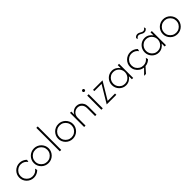

<svg xmlns="http://www.w3.org/2000/svg" viewBox="362 -2199 3855 3855"><g transform="rotate(-45 2290.0 -271.0)"><path d="M252.1 8.3Q208.3 8.3 170.1 -8Q131.9 -24.3 102.8 -53.1Q73.6 -81.9 57.3 -119.8Q41 -157.6 41 -200.7Q41 -244.4 57.3 -281.9Q73.6 -319.4 102.8 -348.3Q131.9 -377.1 170.1 -393.4Q208.3 -409.7 252.1 -409.7Q297.9 -409.7 337.2 -392Q376.4 -374.3 405.6 -345.1L393.1 -295.1Q370.8 -329.2 334 -350Q297.2 -370.8 252.1 -370.8Q204.9 -370.8 166 -347.9Q127.1 -325 104.2 -286.5Q81.2 -247.9 81.2 -200.7Q81.2 -153.5 104.2 -114.9Q127.1 -76.4 166 -53.5Q204.9 -30.6 252.1 -30.6Q297.2 -30.6 334 -51Q370.8 -71.5 393.1 -106.2L405.6 -56.2Q376.4 -27.1 337.2 -9.4Q297.9 8.3 252.1 8.3Z M665.3 8.3Q621.5 8.3 583.3 -7.6Q545.1 -23.6 516 -52.8Q486.8 -81.9 470.5 -119.8Q454.2 -157.6 454.2 -200.7Q454.2 -244.4 470.5 -281.9Q486.8 -319.4 515.6 -348.3Q544.4 -377.1 583 -393.4Q621.5 -409.7 665.3 -409.7Q709 -409.7 747.2 -393.4Q785.4 -377.1 814.2 -348.3Q843.1 -319.4 859.7 -281.6Q876.4 -243.8 876.4 -200.7Q876.4 -157.6 859.7 -119.8Q843.1 -81.9 813.9 -52.8Q784.7 -23.6 746.9 -7.6Q709 8.3 665.3 8.3ZM665.3 -30.6Q712.5 -30.6 751 -53.5Q789.6 -76.4 812.5 -114.9Q835.4 -153.5 835.4 -200.7Q835.4 -247.9 812.5 -286.5Q789.6 -325 751 -347.9Q712.5 -370.8 665.3 -370.8Q618.1 -370.8 579.2 -347.9Q540.3 -325 517.4 -286.5Q494.4 -247.9 494.4 -200.7Q494.4 -153.5 517.4 -114.9Q540.3 -76.4 579.2 -53.5Q618.1 -30.6 665.3 -30.6Z M990.3 0V-666.7H1030.6V0Z M1356.2 8.3Q1312.5 8.3 1274.3 -7.6Q1236.1 -23.6 1206.9 -52.8Q1177.8 -81.9 1161.5 -119.8Q1145.1 -157.6 1145.1 -200.7Q1145.1 -244.4 1161.5 -281.9Q1177.8 -319.4 1206.6 -348.3Q1235.4 -377.1 1274 -393.4Q1312.5 -409.7 1356.2 -409.7Q1400 -409.7 1438.2 -393.4Q1476.4 -377.1 1505.2 -348.3Q1534 -319.4 1550.7 -281.6Q1567.4 -243.8 1567.4 -200.7Q1567.4 -157.6 1550.7 -119.8Q1534 -81.9 1504.9 -52.8Q1475.7 -23.6 1437.8 -7.6Q1400 8.3 1356.2 8.3ZM1356.2 -30.6Q1403.5 -30.6 1442 -53.5Q1480.6 -76.4 1503.5 -114.9Q1526.4 -153.5 1526.4 -200.7Q1526.4 -247.9 1503.5 -286.5Q1480.6 -325 1442 -347.9Q1403.5 -370.8 1356.2 -370.8Q1309 -370.8 1270.1 -347.9Q1231.2 -325 1208.3 -286.5Q1185.4 -247.9 1185.4 -200.7Q1185.4 -153.5 1208.3 -114.9Q1231.2 -76.4 1270.1 -53.5Q1309 -30.6 1356.2 -30.6Z M1681.2 0V-401.4H1718.1V-315.3Q1739.6 -360.4 1779.9 -385.1Q1820.1 -409.7 1868.8 -409.7Q1914.6 -409.7 1951.4 -387.5Q1988.2 -365.3 2010.1 -325Q2031.9 -284.7 2031.9 -229.9V0H1991.7V-223.6Q1991.7 -291.7 1954.2 -331.2Q1916.7 -370.8 1861.1 -370.8Q1823.6 -370.8 1791.7 -352.4Q1759.7 -334 1740.6 -301.4Q1721.5 -268.8 1721.5 -224.3V0Z M2170.8 0V-401.4H2211.1V0ZM2191 -495.1Q2182.6 -495.1 2175.3 -499.3Q2168.1 -503.5 2163.9 -510.4Q2159.7 -517.4 2159.7 -525.7Q2159.7 -534.7 2163.9 -541.7Q2168.1 -548.6 2175.3 -553.1Q2182.6 -557.6 2191 -557.6Q2200 -557.6 2206.9 -553.1Q2213.9 -548.6 2218.1 -541.7Q2222.2 -534.7 2222.2 -525.7Q2222.2 -517.4 2218.1 -510.4Q2213.9 -503.5 2206.9 -499.3Q2200 -495.1 2191 -495.1Z M2322.9 0V-1.4L2541 -364.6H2335.4V-401.4H2604.2V-400L2386.1 -36.8H2595.1V0Z M2870.8 5.6Q2829.2 5.6 2792.7 -10.4Q2756.2 -26.4 2728.5 -54.9Q2700.7 -83.3 2685.1 -120.5Q2669.4 -157.6 2669.4 -200.7Q2669.4 -243.8 2685.1 -280.9Q2700.7 -318.1 2728.5 -346.5Q2756.2 -375 2792.7 -391Q2829.2 -406.9 2870.8 -406.9Q2923.6 -406.9 2967 -381.6Q3010.4 -356.2 3036.8 -315.3V-401.4H3074.3V0H3036.8V-85.4Q3010.4 -45.1 2967 -19.8Q2923.6 5.6 2870.8 5.6ZM2875 -32.6Q2920.8 -32.6 2958.3 -55.2Q2995.8 -77.8 3018.1 -116Q3040.3 -154.2 3040.3 -200.7Q3040.3 -247.2 3018.1 -285.4Q2995.8 -323.6 2958.3 -346.2Q2920.8 -368.8 2875 -368.8Q2829.2 -368.8 2791.7 -346.2Q2754.2 -323.6 2731.9 -285.4Q2709.7 -247.2 2709.7 -200.7Q2709.7 -154.2 2731.9 -116Q2754.2 -77.8 2791.7 -55.2Q2829.2 -32.6 2875 -32.6Z M3259.7 125 3376.4 6.9Q3322.9 1.4 3280.2 -27.4Q3237.5 -56.2 3212.2 -101.4Q3186.8 -146.5 3186.8 -200.7Q3186.8 -244.4 3203.1 -281.9Q3219.4 -319.4 3248.6 -348.3Q3277.8 -377.1 3316 -393.4Q3354.2 -409.7 3397.9 -409.7Q3443.7 -409.7 3483 -392Q3522.2 -374.3 3551.4 -345.1L3538.9 -295.1Q3516.7 -329.2 3479.9 -350Q3443.1 -370.8 3397.9 -370.8Q3350.7 -370.8 3311.8 -347.9Q3272.9 -325 3250 -286.5Q3227.1 -247.9 3227.1 -200.7Q3227.1 -153.5 3250 -114.9Q3272.9 -76.4 3311.8 -53.5Q3350.7 -30.6 3397.9 -30.6Q3443.1 -30.6 3479.9 -51Q3516.7 -71.5 3538.9 -106.2L3551.4 -56.2Q3525.7 -29.9 3491.3 -12.8Q3456.9 4.2 3417.4 6.9L3312.5 125Z M3801.4 5.6Q3759.7 5.6 3723.3 -10.4Q3686.8 -26.4 3659 -54.9Q3631.2 -83.3 3615.6 -120.5Q3600 -157.6 3600 -200.7Q3600 -243.8 3615.6 -280.9Q3631.2 -318.1 3659 -346.5Q3686.8 -375 3723.3 -391Q3759.7 -406.9 3801.4 -406.9Q3854.2 -406.9 3897.6 -381.6Q3941 -356.2 3967.4 -315.3V-401.4H4004.9V0H3967.4V-85.4Q3941 -45.1 3897.6 -19.8Q3854.2 5.6 3801.4 5.6ZM3805.6 -32.6Q3851.4 -32.6 3888.9 -55.2Q3926.4 -77.8 3948.6 -116Q3970.8 -154.2 3970.8 -200.7Q3970.8 -247.2 3948.6 -285.4Q3926.4 -323.6 3888.9 -346.2Q3851.4 -368.8 3805.6 -368.8Q3759.7 -368.8 3722.2 -346.2Q3684.7 -323.6 3662.5 -285.4Q3640.3 -247.2 3640.3 -200.7Q3640.3 -154.2 3662.5 -116Q3684.7 -77.8 3722.2 -55.2Q3759.7 -32.6 3805.6 -32.6ZM3694.4 -486.1 3680.6 -522.9Q3694.4 -543.8 3713.2 -554.5Q3731.9 -565.3 3754.9 -565.3Q3780.6 -565.3 3801.7 -554.2Q3822.9 -543.1 3842.4 -532.3Q3861.8 -521.5 3883.3 -521.5Q3902.8 -521.5 3918.1 -533.3Q3933.3 -545.1 3943.8 -566.7L3956.9 -529.9Q3943.8 -509 3925 -497.9Q3906.2 -486.8 3882.6 -486.8Q3857.6 -486.8 3836.5 -497.9Q3815.3 -509 3795.8 -519.8Q3776.4 -530.6 3754.9 -530.6Q3734.7 -530.6 3719.4 -518.8Q3704.2 -506.9 3694.4 -486.1Z M4328.5 8.3Q4284.7 8.3 4246.5 -7.6Q4208.3 -23.6 4179.2 -52.8Q4150 -81.9 4133.7 -119.8Q4117.4 -157.6 4117.4 -200.7Q4117.4 -244.4 4133.7 -281.9Q4150 -319.4 4178.8 -348.3Q4207.6 -377.1 4246.2 -393.4Q4284.7 -409.7 4328.5 -409.7Q4372.2 -409.7 4410.4 -393.4Q4448.6 -377.1 4477.4 -348.3Q4506.2 -319.4 4522.9 -281.6Q4539.6 -243.8 4539.6 -200.7Q4539.6 -157.6 4522.9 -119.8Q4506.2 -81.9 4477.1 -52.8Q4447.9 -23.6 4410.1 -7.6Q4372.2 8.3 4328.5 8.3ZM4328.5 -30.6Q4375.7 -30.6 4414.2 -53.5Q4452.8 -76.4 4475.7 -114.9Q4498.6 -153.5 4498.6 -200.7Q4498.6 -247.9 4475.7 -286.5Q4452.8 -325 4414.2 -347.9Q4375.7 -370.8 4328.5 -370.8Q4281.2 -370.8 4242.4 -347.9Q4203.5 -325 4180.6 -286.5Q4157.6 -247.9 4157.6 -200.7Q4157.6 -153.5 4180.6 -114.9Q4203.5 -76.4 4242.4 -53.5Q4281.2 -30.6 4328.5 -30.6Z"/></g></svg>

Font: Afacad Flux ExtraLight
Style: Regular
Weight: 250
Designer: Kristian Moeller
Foundry: Dicotype
Version: Version 1.100